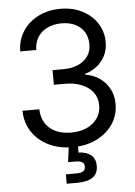

<svg xmlns="http://www.w3.org/2000/svg" viewBox="-62 -784 730 1035"><g transform="rotate(-5 303.5 -267.0)"><path d="M306.2 10.7Q232.4 10.7 176 -17.1Q119.6 -44.9 86.9 -94.2Q54.2 -143.6 53.2 -208.5H144Q145.5 -164.6 165.5 -133.1Q185.5 -101.6 221.2 -85Q256.8 -68.4 304.2 -68.4Q352.5 -68.4 389.2 -85Q425.8 -101.6 446.8 -131.8Q467.8 -162.1 467.8 -202.1Q467.8 -241.7 446.3 -271Q424.8 -300.3 385.7 -316.9Q346.7 -333.5 293 -333.5H233.9V-412.6H293Q337.9 -412.6 371.8 -427.5Q405.8 -442.4 424.8 -469.5Q443.8 -496.6 443.8 -533.2Q443.8 -572.3 426.5 -600.6Q409.2 -628.9 377.7 -644.3Q346.2 -659.7 303.2 -659.7Q260.7 -659.7 227.8 -644Q194.8 -628.4 175.5 -599.1Q156.2 -569.8 155.8 -528.3H68.8Q69.8 -590.3 100.8 -637.7Q131.8 -685.1 184.8 -711.7Q237.8 -738.3 304.2 -738.3Q371.6 -738.3 423.1 -711.4Q474.6 -684.6 503.4 -639.4Q532.2 -594.2 532.2 -538.1Q532.2 -480 498.3 -437.3Q464.4 -394.5 405.8 -377V-373.5Q452.1 -365.7 485.8 -341.8Q519.5 -317.9 537.8 -282Q556.2 -246.1 556.2 -201.7Q556.2 -140.1 523.4 -92Q490.7 -43.9 434.3 -16.6Q377.9 10.7 306.2 10.7ZM256.3 204.1V153.3H313.5Q338.9 153.3 350.3 145.5Q361.8 137.7 361.8 121.1Q361.8 104 350.3 96.4Q338.9 88.9 313.5 88.9H273.9L288.6 -23.4H334.5V0V42Q378.9 43.9 402.6 64.2Q426.3 84.5 426.3 121.1Q426.3 164.1 397.2 184.1Q368.2 204.1 314 204.1Z"/></g></svg>

Font: Inter 24pt
Style: Regular
Weight: 400
Designer: Rasmus Andersson
Foundry: rsms
Version: Version 4.001;git-66647c0bb